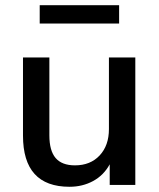

<svg xmlns="http://www.w3.org/2000/svg" viewBox="-20 -708 609 735"><path d="M498 -488V0H400V-79Q377 -37 336.5 -15Q296 7 246 7Q68 7 68 -189V-488H169V-190Q169 -131 193 -103Q217 -75 267 -75Q326 -75 361.5 -113Q397 -151 397 -214V-488ZM132 -618V-688H436V-618Z"/></svg>

Font: wassup Sans
Style: Medium
Weight: 600
Version: Version 2.001